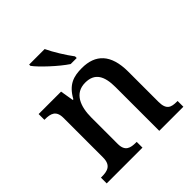

<svg xmlns="http://www.w3.org/2000/svg" viewBox="-204 -912 1059 1059"><g transform="rotate(-45 325.5 -383.0)"><path d="M351 -606H398V-619C369 -657 329 -721 308 -766H187V-756C212 -721 296 -642 351 -606ZM26 0H305V-45H301C257 -45 223 -53 223 -111V-317C223 -402 251 -477 335 -477C410 -477 436 -427 436 -341V0H624V-45H619C574 -45 546 -54 546 -117V-352C546 -488 484 -547 379 -547C315 -547 265 -533 224 -458H219L206 -536H31V-491H35C79 -491 113 -482 113 -424V-116C113 -54 77 -45 32 -45H26Z"/></g></svg>

Font: Noto Serif Medium
Style: Regular
Weight: 500
Designer: Monotype Design Team
Foundry: Monotype Imaging Inc.
Version: Version 2.013